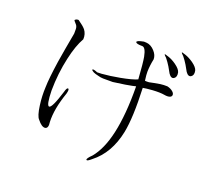

<svg xmlns="http://www.w3.org/2000/svg" viewBox="-132 -955 1263 1141"><g transform="rotate(20 500.0 -384.0)"><path d="M190.4 -752.9Q225.6 -728.5 239.3 -711.9Q257.8 -687.5 255.9 -654.3Q225.6 -601.6 206.1 -512.7Q183.6 -413.1 182.6 -303.7Q184.6 -210.9 201.2 -209Q219.7 -207 254.9 -321.3Q262.7 -351.6 271.5 -348.6Q280.3 -346.7 272.5 -317.4Q252.9 -260.7 244.1 -212.9Q235.4 -165 237.3 -125Q243.2 -85.9 222.7 -82Q201.2 -79.1 172.9 -115.2Q156.2 -131.8 147.5 -196.3Q139.6 -253.9 142.6 -310.5Q143.6 -365.2 160.2 -477.5Q172.9 -556.6 193.4 -668V-695.3Q193.4 -709 186.5 -719.7Q182.6 -725.6 174.8 -733.4Q168 -740.2 168 -743.2Q168 -747.1 179.7 -752ZM617.2 -763.7Q645.5 -760.7 668 -735.4Q689.5 -711.9 689.5 -685.5Q680.7 -644.5 679.7 -604.5Q679.7 -583 683.6 -555.7L684.6 -547.9Q695.3 -546.9 710 -547.9Q718.8 -549.8 738.3 -553.7Q762.7 -558.6 776.4 -560.5Q798.8 -563.5 821.3 -562.5Q842.8 -557.6 856.4 -545.9Q868.2 -536.1 868.2 -525.4Q868.2 -514.6 856.4 -509.8Q842.8 -504.9 821.3 -508.8Q793.9 -513.7 746.1 -510.7Q706.1 -507.8 686.5 -503.9Q694.3 -318.4 674.8 -220.7Q645.5 -78.1 549.8 -3.9Q524.4 18.6 518.6 12.7Q512.7 5.9 543.9 -24.4Q595.7 -86.9 621.1 -199.2Q648.4 -320.3 646.5 -499Q633.8 -495.1 582 -486.3Q538.1 -479.5 506.8 -475.6H446.3Q430.7 -475.6 411.1 -481.4Q393.6 -485.4 382.8 -490.2Q363.3 -501 369.1 -504.9Q375 -508.8 400.4 -498L428.7 -499Q479.5 -502.9 542 -514.6Q610.4 -527.3 644.5 -542Q637.7 -644.5 630.9 -680.7Q620.1 -736.3 598.6 -736.3Q560.5 -736.3 557.6 -746.1Q553.7 -755.9 599.6 -764.6ZM857.4 -775.4Q880.9 -767.6 908.2 -749Q939.5 -726.6 944.3 -707Q950.2 -678.7 933.6 -668Q917 -657.2 899.4 -682.6Q886.7 -706.1 877.9 -720.7Q864.3 -743.2 847.7 -763.7Q833 -777.3 833 -780.3Q832 -784.2 844.7 -779.3ZM765.6 -730.5Q790 -722.7 816.4 -704.1Q847.7 -681.6 852.5 -662.1Q858.4 -633.8 841.8 -623Q825.2 -612.3 807.6 -637.7Q794.9 -661.1 786.1 -675.8Q772.5 -698.2 755.9 -718.8Q741.2 -732.4 741.2 -735.4Q740.2 -739.3 752.9 -734.4Z"/></g></svg>

Font: BatangChe
Style: Regular
Weight: 400
Monospace: yes
Version: Version 2.21